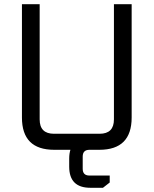

<svg xmlns="http://www.w3.org/2000/svg" viewBox="-20 -710 728 910"><path d="M84 -153V-690H168V-144Q168 -76 236 -76H452Q520 -76 520 -144V-690H604V-153Q604 0 451 0H237Q84 0 84 -153ZM308 42Q308 -58 408 -58H432V0H404Q372 0 372 32V90Q372 122 404 122H500V155L468 180H408Q308 180 308 80Z"/></svg>

Font: Oxanium
Style: Regular
Weight: 400
Designer: Severin Meyer
Version: Version 1.001